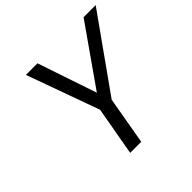

<svg xmlns="http://www.w3.org/2000/svg" viewBox="-174 -871 1043 1043"><g transform="rotate(-45 347.5 -350.0)"><path d="M260 0 310 -281 159 -700H248L363 -359L602 -700H695L393 -275L345 0Z"/></g></svg>

Font: Overpass
Style: Italic
Weight: 400
Italic angle: -10°
Designer: Delve Withrington, Dave Bailey, Thomas Jockin
Foundry: Delve Fonts LLC
Version: Version 4.000